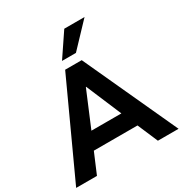

<svg xmlns="http://www.w3.org/2000/svg" viewBox="-221 -1098 1194 1255"><g transform="rotate(-30 376.5 -470.0)"><path d="M-10 0 314 -705H439L763 0H607L523 -196L585 -153H168L230 -196L147 0ZM375 -540 247 -235 220 -274H533L506 -235L377 -540ZM325 -765 443 -940H596L430 -765Z"/></g></svg>

Font: Nunito Sans 12pt ExtraLight ExtraBold
Style: Regular
Weight: 800
Version: Version 3.101;gftools[0.9.27]